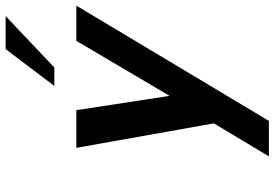

<svg xmlns="http://www.w3.org/2000/svg" viewBox="-170 -628 997 698"><g transform="rotate(-90 329.0 -278.5)"><path d="M620 -757H500L366 -580H433ZM110 200H239L658 -500H530L330 -161L278 -500H141L230 0Z"/></g></svg>

Font: Perun SemiBold Italic
Style: Regular
Weight: 400
Italic angle: -12°
Foundry: Copyright (c) Stefan Peev, Context Ltd, 2016
Version: Version 1.026